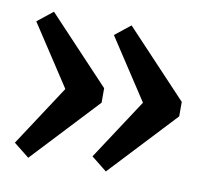

<svg xmlns="http://www.w3.org/2000/svg" viewBox="-56 -588 585 536"><g transform="rotate(10 237.0 -320.0)"><path d="M276 -113 232 -148 367 -354V-286L232 -492L276 -527L451 -341V-300ZM56 -113 12 -148 147 -354V-286L12 -492L56 -527L231 -341V-300Z"/></g></svg>

Font: Pathway Extreme 28pt SemiBold
Style: Regular
Weight: 600
Designer: Eduardo Rodriguez Tunni
Foundry: Eduardo Rodriguez Tunni
Version: Version 1.001;gftools[0.9.26]